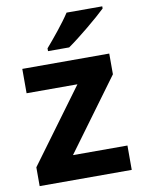

<svg xmlns="http://www.w3.org/2000/svg" viewBox="-86 -826 660 885"><g transform="rotate(-10 244.0 -383.0)"><path d="M455 -756V-766H288C259 -721 205 -656 173 -619V-606H272C323 -641 417 -719 455 -756ZM458 0V-114H203L449 -449V-546H42V-432H280L27 -88V0Z"/></g></svg>

Font: Noto Sans Arabic UI
Style: Bold
Weight: 700
Designer: Monotype Design Team, Nadine Chahine and Nizar Qandah
Foundry: Monotype Imaging Inc.
Version: Version 2.010